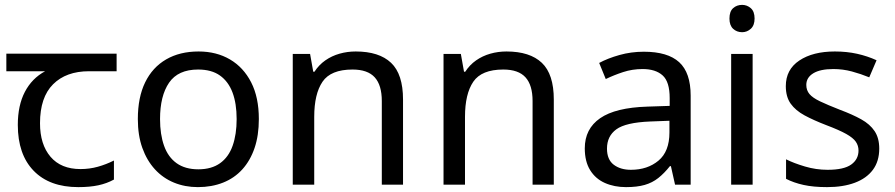

<svg xmlns="http://www.w3.org/2000/svg" viewBox="-20 -757 3669 787"><path d="M301 10Q183 10 118 -57Q53 -124 53 -245Q53 -325 82 -380.5Q111 -436 165 -465H6V-537H458V-465H345Q251 -465 197.5 -411.5Q144 -358 144 -252Q144 -165 187 -114.5Q230 -64 310 -64Q347 -64 381 -73.5Q415 -83 447 -99V-21Q418 -5 383 2.5Q348 10 301 10Z M1041 -269Q1041 -202 1023.5 -150.5Q1006 -99 973.5 -63Q941 -27 894.5 -8.5Q848 10 791 10Q738 10 693 -8.5Q648 -27 615 -63Q582 -99 563.5 -150.5Q545 -202 545 -269Q545 -358 575 -419.5Q605 -481 661 -513.5Q717 -546 794 -546Q867 -546 922.5 -513.5Q978 -481 1009.5 -419.5Q1041 -358 1041 -269ZM636 -269Q636 -206 652.5 -159.5Q669 -113 704 -88Q739 -63 793 -63Q847 -63 882 -88Q917 -113 933.5 -159.5Q950 -206 950 -269Q950 -333 933 -378Q916 -423 881.5 -447.5Q847 -472 792 -472Q710 -472 673 -418Q636 -364 636 -269Z M1438 -546Q1534 -546 1583 -499.5Q1632 -453 1632 -349V0H1545V-343Q1545 -408 1516 -440Q1487 -472 1425 -472Q1336 -472 1302 -422Q1268 -372 1268 -278V0H1180V-536H1251L1264 -463H1269Q1287 -491 1313.5 -509.5Q1340 -528 1372 -537Q1404 -546 1438 -546Z M2056 -546Q2152 -546 2201 -499.5Q2250 -453 2250 -349V0H2163V-343Q2163 -408 2134 -440Q2105 -472 2043 -472Q1954 -472 1920 -422Q1886 -372 1886 -278V0H1798V-536H1869L1882 -463H1887Q1905 -491 1931.5 -509.5Q1958 -528 1990 -537Q2022 -546 2056 -546Z M2619 -545Q2717 -545 2764 -502Q2811 -459 2811 -365V0H2747L2730 -76H2726Q2703 -47 2678.5 -27.5Q2654 -8 2622.5 1Q2591 10 2546 10Q2498 10 2459.5 -7Q2421 -24 2399 -59.5Q2377 -95 2377 -149Q2377 -229 2440 -272.5Q2503 -316 2634 -320L2725 -323V-355Q2725 -422 2696 -448Q2667 -474 2614 -474Q2572 -474 2534 -461.5Q2496 -449 2463 -433L2436 -499Q2471 -518 2519 -531.5Q2567 -545 2619 -545ZM2645 -259Q2545 -255 2506.5 -227Q2468 -199 2468 -148Q2468 -103 2495.5 -82Q2523 -61 2566 -61Q2634 -61 2679 -98.5Q2724 -136 2724 -214V-262Z M3065 -536V0H2977V-536ZM3022 -737Q3042 -737 3057.5 -723.5Q3073 -710 3073 -681Q3073 -653 3057.5 -639Q3042 -625 3022 -625Q3000 -625 2985 -639Q2970 -653 2970 -681Q2970 -710 2985 -723.5Q3000 -737 3022 -737Z M3584 -148Q3584 -96 3558 -61Q3532 -26 3484 -8Q3436 10 3370 10Q3314 10 3273.5 1Q3233 -8 3202 -24V-104Q3234 -88 3279.5 -74.5Q3325 -61 3372 -61Q3439 -61 3469 -82.5Q3499 -104 3499 -140Q3499 -160 3488 -176Q3477 -192 3448.5 -208Q3420 -224 3367 -244Q3315 -264 3278 -284Q3241 -304 3221 -332Q3201 -360 3201 -404Q3201 -472 3256.5 -509Q3312 -546 3402 -546Q3451 -546 3493.5 -536.5Q3536 -527 3573 -510L3543 -440Q3509 -454 3472 -464Q3435 -474 3396 -474Q3342 -474 3313.5 -456.5Q3285 -439 3285 -409Q3285 -387 3298 -371.5Q3311 -356 3341.5 -341.5Q3372 -327 3423 -307Q3474 -288 3510 -268Q3546 -248 3565 -219.5Q3584 -191 3584 -148Z"/></svg>

Font: umalayalam15
Style: Book
Weight: 400
Designer: Jelle Bosma - Monotype Design Team
Foundry: Monotype Imaging Inc.
Version: Version 2.003